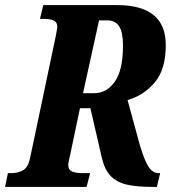

<svg xmlns="http://www.w3.org/2000/svg" viewBox="-40 -734 671 754"><path d="M-9 -54H2Q32 -54 51.5 -66Q71 -78 78 -113L179 -592Q185 -624 185 -628Q185 -647 171 -653.5Q157 -660 128 -660H117L130 -714H420Q611 -714 611 -557Q611 -461 567.5 -410Q524 -359 461 -341L509 -165Q527 -104 543.5 -79Q560 -54 583 -54H589L576 0H561Q497 0 458 -9Q419 -18 395 -42.5Q371 -67 360 -114L315 -309H274L236 -128Q228 -96 228 -86Q228 -67 243 -60.5Q258 -54 287 -54H314L300 0H-20ZM329 -368Q379 -368 411 -413.5Q443 -459 443 -555Q443 -607 428 -630.5Q413 -654 382 -654H349L286 -368Z"/></svg>

Font: Noto Serif CondExtraBold
Style: Italic
Weight: 800
Width: 3
Italic angle: -12°
Designer: Monotype Design Team
Foundry: Monotype Imaging Inc.
Version: Version 1.001